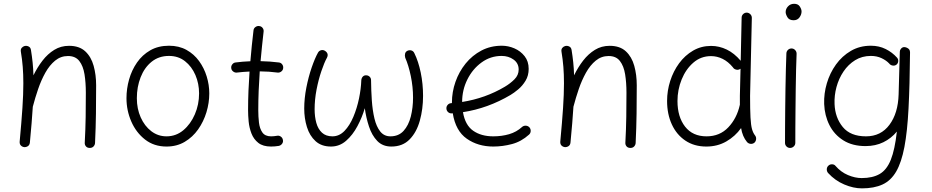

<svg xmlns="http://www.w3.org/2000/svg" viewBox="-20 -759 4951 1020"><path d="M84.5 -6.8Q94.2 -111.3 99.1 -185.1Q104 -258.8 104 -315.9Q104 -363.8 100.8 -403.8Q97.7 -443.8 90.8 -484.4Q88.9 -497.1 95.2 -504.6Q101.6 -512.2 110.8 -514.6Q121.6 -517.1 132.1 -512Q142.6 -506.8 144.5 -493.2Q149.9 -460 153.3 -427.2Q156.7 -394.5 157.7 -358.9Q178.7 -401.9 206.1 -437.3Q233.4 -472.7 268.3 -494.1Q303.2 -515.6 346.7 -515.6Q401.4 -515.6 432.9 -486.3Q464.4 -457 477.5 -409.2Q490.7 -361.3 490.7 -306.2Q490.7 -231 489.7 -156Q488.8 -81.1 484.9 0.5Q484.4 10.7 477.1 18.8Q469.7 26.9 457 26.9Q443.8 26.9 436.8 18.8Q429.7 10.7 430.2 0Q434.1 -73.7 435.1 -137.7Q436 -201.7 436 -266.6Q436 -319.8 429 -364Q421.9 -408.2 401.4 -434.8Q380.9 -461.4 341.3 -461.4Q302.7 -461.4 272.9 -437Q243.2 -412.6 220.9 -372.8Q198.7 -333 182.6 -285.9Q166.5 -238.8 154.8 -193.8L154.3 -192.4Q151.9 -151.9 147.9 -104.7Q144 -57.6 138.7 -1.5Q137.2 11.7 127.9 17.6Q118.7 23.4 108.4 22.5Q98.6 21.5 91.1 14.2Q83.5 6.8 84.5 -6.8Z M877.9 -516.1Q930.7 -516.1 970.7 -493.9Q1010.7 -471.7 1037.6 -434.6Q1064.5 -397.5 1078.1 -352.8Q1091.8 -308.1 1091.8 -262.7Q1091.8 -212.4 1076.7 -162.6Q1061.5 -112.8 1032.5 -71.5Q1003.4 -30.3 961.2 -5.4Q918.9 19.5 864.7 19.5Q798.3 19.5 750.7 -17.6Q703.1 -54.7 677.5 -113.5Q651.9 -172.4 651.9 -237.3Q651.9 -287.6 665.8 -336.9Q679.7 -386.2 707.8 -426.8Q735.8 -467.3 778.3 -491.7Q820.8 -516.1 877.9 -516.1ZM877.9 -461.9Q823.7 -461.9 785.4 -430.9Q747.1 -399.9 727.1 -348.6Q707 -297.4 707 -237.3Q707 -181.2 727.5 -135.3Q748 -89.4 783.7 -62Q819.3 -34.7 864.7 -34.7Q915 -34.7 953.9 -67.1Q992.7 -99.6 1015.1 -151.6Q1037.6 -203.6 1037.6 -262.7Q1037.6 -314.9 1018.1 -360.4Q998.5 -405.8 962.9 -433.8Q927.2 -461.9 877.9 -461.9Z M1484.4 -397Q1483.4 -386.2 1474.4 -379.2Q1465.3 -372.1 1454.1 -373.5Q1411.1 -379.4 1359.9 -379.9Q1356.4 -328.6 1354.2 -277.1Q1352.1 -225.6 1352.1 -173.3Q1352.1 -140.1 1355.7 -108.2Q1359.4 -76.2 1373.8 -55.4Q1388.2 -34.7 1419.9 -34.7Q1434.6 -34.7 1451.2 -37.6Q1462.4 -40 1471.7 -33.4Q1481 -26.9 1482.9 -15.6Q1485.4 -4.9 1478.8 4.4Q1472.2 13.7 1460.9 16.1Q1440.4 19.5 1419.9 19.5Q1377 19.5 1352.3 0Q1327.6 -19.5 1315.9 -49.8Q1304.2 -80.1 1301 -113Q1297.9 -146 1297.9 -173.3Q1297.9 -225.6 1300 -276.9Q1302.2 -328.1 1305.7 -378.9Q1271 -377.4 1238.8 -373.5Q1228 -372.1 1218.8 -379.2Q1209.5 -386.2 1208.5 -397Q1207 -408.2 1214.1 -417.2Q1221.2 -426.3 1231.9 -427.2Q1269 -432.1 1310.1 -433.6Q1313.5 -474.6 1317.6 -515.4Q1321.8 -556.2 1326.7 -597.2Q1327.6 -608.4 1336.9 -615.2Q1346.2 -622.1 1356.9 -620.6Q1368.2 -619.6 1375 -610.8Q1381.8 -602.1 1380.4 -590.8Q1376 -551.3 1371.8 -512.2Q1367.7 -473.1 1364.3 -434.1Q1389.2 -433.6 1413.3 -431.9Q1437.5 -430.2 1460.9 -427.2Q1472.2 -426.3 1479 -417.2Q1485.8 -408.2 1484.4 -397Z M1707.5 -488.3Q1728 -474.1 1716.8 -452.1Q1702.6 -426.3 1687.3 -381.1Q1671.9 -335.9 1661.6 -282.7Q1651.4 -229.5 1651.4 -178.7Q1651.4 -139.2 1660.4 -106.4Q1669.4 -73.7 1690.4 -54.2Q1711.4 -34.7 1746.1 -34.7Q1782.2 -34.7 1810.1 -63.5Q1837.9 -92.3 1857.2 -138.2Q1876.5 -184.1 1887.2 -235.6Q1897.9 -287.1 1899.4 -332.5Q1900.4 -344.7 1907.5 -352.1Q1914.6 -359.4 1924.8 -358.9Q1936 -358.9 1943.6 -351.6Q1951.2 -344.2 1951.2 -333Q1951.7 -278.8 1955.3 -225.8Q1959 -172.9 1969.2 -129.6Q1979.5 -86.4 2000 -60.5Q2020.5 -34.7 2054.2 -34.7Q2097.7 -34.7 2124 -63.7Q2150.4 -92.8 2162.4 -139.9Q2174.3 -187 2174.3 -240.2Q2174.3 -297.4 2162.4 -355Q2150.4 -412.6 2132.8 -452.1Q2129.4 -463.9 2132.1 -474.4Q2134.8 -484.9 2145.5 -489.7Q2156.2 -494.1 2166.3 -490.7Q2176.3 -487.3 2181.2 -476.6Q2202.6 -433.6 2215.1 -373.5Q2227.5 -313.5 2227.5 -249.5Q2227.5 -179.7 2210.4 -118.2Q2193.4 -56.6 2156.2 -18.6Q2119.1 19.5 2059.1 19.5Q2012.7 19.5 1984.1 -10.3Q1955.6 -40 1940.2 -86.9Q1924.8 -133.8 1918 -184.1Q1903.8 -135.7 1878.9 -88.9Q1854 -42 1818.8 -11.2Q1783.7 19.5 1738.3 19.5Q1688 19.5 1656.5 -9Q1625 -37.6 1610.6 -84Q1596.2 -130.4 1596.2 -182.6Q1596.2 -235.8 1607.4 -293.2Q1618.7 -350.6 1635.7 -400.1Q1652.8 -449.7 1669.4 -479.5Q1675.3 -489.7 1686.3 -492.4Q1697.3 -495.1 1707.5 -488.3Z M2790.5 -43.9Q2749.5 -6.8 2700 6.3Q2650.4 19.5 2600.6 19.5Q2519.5 19.5 2460 -22Q2400.4 -63.5 2385.3 -157.2Q2382.8 -156.7 2380.4 -156.7Q2369.1 -155.8 2360.8 -163.1Q2352.5 -170.4 2351.6 -181.6Q2350.6 -192.9 2357.9 -201.4Q2365.2 -210 2376.5 -210.9Q2378.9 -210.9 2380.9 -211.4Q2380.9 -212.9 2380.9 -214.8Q2380.9 -270.5 2399.7 -324.2Q2418.5 -377.9 2453.6 -421.4Q2488.8 -464.8 2537.6 -490.5Q2586.4 -516.1 2646 -516.1Q2680.2 -516.1 2712.9 -502Q2745.6 -487.8 2767.1 -460.4Q2788.6 -433.1 2788.6 -393.1Q2788.6 -357.4 2772 -330.1Q2755.4 -302.7 2732.7 -283.9Q2710 -265.1 2691.9 -254.4Q2572.3 -183.6 2439.5 -163.1Q2451.2 -94.2 2493.7 -64.5Q2536.1 -34.7 2600.6 -34.7Q2645.5 -34.7 2684.8 -46.1Q2724.1 -57.6 2753.4 -84.5Q2761.7 -91.8 2773.2 -91.3Q2784.7 -90.8 2792.5 -82.5Q2799.8 -74.2 2799.3 -62.7Q2798.8 -51.3 2790.5 -43.9ZM2645 -461.9Q2585.9 -461.9 2538.3 -427.2Q2490.7 -392.6 2462.9 -336.9Q2435.1 -281.2 2435.1 -217.3Q2558.6 -236.8 2662.1 -298.3Q2690.9 -315.4 2713.1 -337.6Q2735.4 -359.9 2735.4 -389.6Q2735.4 -422.9 2708.5 -442.4Q2681.6 -461.9 2645 -461.9Z M2956.5 -6.8Q2966.3 -111.3 2971.2 -185.1Q2976.1 -258.8 2976.1 -315.9Q2976.1 -363.8 2972.9 -403.8Q2969.7 -443.8 2962.9 -484.4Q2960.9 -497.1 2967.3 -504.6Q2973.6 -512.2 2982.9 -514.6Q2993.7 -517.1 3004.2 -512Q3014.6 -506.8 3016.6 -493.2Q3022 -460 3025.4 -427.2Q3028.8 -394.5 3029.8 -358.9Q3050.8 -401.9 3078.1 -437.3Q3105.5 -472.7 3140.4 -494.1Q3175.3 -515.6 3218.8 -515.6Q3273.4 -515.6 3304.9 -486.3Q3336.4 -457 3349.6 -409.2Q3362.8 -361.3 3362.8 -306.2Q3362.8 -231 3361.8 -156Q3360.8 -81.1 3356.9 0.5Q3356.4 10.7 3349.1 18.8Q3341.8 26.9 3329.1 26.9Q3315.9 26.9 3308.8 18.8Q3301.8 10.7 3302.2 0Q3306.2 -73.7 3307.1 -137.7Q3308.1 -201.7 3308.1 -266.6Q3308.1 -319.8 3301 -364Q3293.9 -408.2 3273.4 -434.8Q3252.9 -461.4 3213.4 -461.4Q3174.8 -461.4 3145 -437Q3115.2 -412.6 3093 -372.8Q3070.8 -333 3054.7 -285.9Q3038.6 -238.8 3026.9 -193.8L3026.4 -192.4Q3023.9 -151.9 3020 -104.7Q3016.1 -57.6 3010.7 -1.5Q3009.3 11.7 3000 17.6Q2990.7 23.4 2980.5 22.5Q2970.7 21.5 2963.1 14.2Q2955.6 6.8 2956.5 -6.8Z M3757.8 -515.1Q3800.8 -515.1 3841.1 -495.6Q3881.3 -476.1 3915 -436L3919.9 -665Q3919.9 -676.3 3928 -684.1Q3936 -691.9 3947.3 -691.9Q3958.5 -691.4 3966.3 -683.3Q3974.1 -675.3 3974.1 -664.1L3964.8 -249.5Q3964.8 -176.3 3967 -135Q3969.2 -93.8 3975.1 -73Q3981 -52.2 3991.2 -39.6Q3998 -30.8 3996.8 -19.3Q3995.6 -7.8 3987.3 -0.5Q3978.5 6.3 3967 5.1Q3955.6 3.9 3948.2 -4.9Q3924.3 -33.7 3917 -78.6Q3885.7 -34.7 3838.6 -7.6Q3791.5 19.5 3732.4 19.5Q3668 19.5 3621.1 -12Q3574.2 -43.5 3549.1 -98.1Q3523.9 -152.8 3523.9 -222.7Q3523.9 -276.9 3540.5 -328.9Q3557.1 -380.9 3587.9 -422.9Q3618.7 -464.8 3661.9 -490Q3705.1 -515.1 3757.8 -515.1ZM3579.1 -222.2Q3579.1 -138.2 3619.4 -86.4Q3659.7 -34.7 3733.4 -34.7Q3803.7 -34.7 3849.1 -82.5Q3894.5 -130.4 3910.2 -201.2L3910.6 -203.1Q3910.6 -213.4 3910.6 -225.3Q3910.6 -237.3 3910.6 -250L3914.1 -394Q3912.6 -393.1 3911.1 -392.1Q3901.9 -386.2 3890.4 -389.2Q3878.9 -392.1 3873.5 -401.4Q3848.6 -431.6 3818.8 -446.3Q3789.1 -460.9 3757.3 -460.9Q3703.6 -460.9 3663.6 -426.3Q3623.5 -391.6 3601.3 -336.9Q3579.1 -282.2 3579.1 -222.2Z M4153.8 -694.8Q4153.8 -711.9 4166.5 -725.3Q4179.2 -738.8 4198.7 -738.8Q4220.2 -738.8 4229.2 -724.1Q4238.3 -709.5 4238.3 -698.2Q4238.3 -681.6 4227.3 -666.5Q4216.3 -651.4 4196.3 -651.4Q4172.4 -651.4 4163.1 -667.5Q4153.8 -683.6 4153.8 -694.8ZM4186 -501.5Q4197.3 -501 4204.8 -492.4Q4212.4 -483.9 4211.9 -472.7Q4210.4 -438.5 4209.2 -390.1Q4208 -341.8 4207.3 -286.9Q4206.5 -231.9 4206.1 -177.7Q4205.6 -123.5 4205.3 -77.1Q4205.1 -30.8 4205.1 0Q4205.1 11.2 4196.8 19Q4188.5 26.9 4177.2 26.9Q4166 26.9 4158.2 19Q4150.4 11.2 4150.4 0Q4150.4 -30.8 4150.6 -77.4Q4150.9 -124 4151.4 -178.2Q4151.9 -232.4 4152.8 -287.6Q4153.8 -342.8 4155 -391.8Q4156.2 -440.9 4157.7 -475.6Q4158.2 -486.8 4166.5 -494.4Q4174.8 -502 4186 -501.5Z M4580.6 -34.7Q4659.7 -34.7 4705.3 -96.2Q4751 -157.7 4753.9 -257.3L4760.3 -484.9Q4760.7 -493.7 4766.1 -499.5Q4773.4 -509.3 4785.2 -508.8Q4788.1 -508.8 4791 -507.8Q4794.4 -507.3 4797.9 -505.4Q4814.5 -498 4814.5 -481.9V-481Q4814.5 -480 4814.5 -478V-476.1Q4813 -306.2 4806.6 -183.3Q4800.3 -60.5 4784.7 21.7Q4769 104 4741 152.3Q4712.9 200.7 4668.2 221.2Q4623.5 241.7 4559.1 241.7Q4513.7 241.7 4464.8 220.9Q4416 200.2 4379.4 160.2Q4372.1 151.9 4372.3 140.4Q4372.6 128.9 4380.4 121.6Q4388.7 113.3 4400.6 113.8Q4412.6 114.3 4418.9 122.6Q4447.3 155.3 4484.9 171.1Q4522.5 187 4557.6 187Q4615.7 187 4653.3 165.3Q4690.9 143.6 4712.4 89.8Q4733.9 36.1 4744.6 -60.1Q4714.8 -23.9 4672.9 -3.4Q4630.9 17.1 4578.1 17.1Q4508.8 17.1 4460.4 -13.2Q4412.1 -43.5 4386.5 -94.2Q4360.8 -145 4358.4 -206.5Q4356.4 -261.7 4372.6 -316.4Q4388.7 -371.1 4421.1 -416.3Q4453.6 -461.4 4500.5 -488.8Q4547.4 -516.1 4606.4 -516.1Q4649.9 -516.1 4685.1 -498.5Q4720.2 -481 4745.6 -452.6Q4752.9 -444.3 4751.7 -432.9Q4750.5 -421.4 4741.7 -415Q4732.9 -408.7 4721.4 -410.9Q4710 -413.1 4703.6 -421.9Q4688.5 -438 4663.3 -450Q4638.2 -461.9 4606.4 -461.9Q4559.6 -461.9 4522.9 -439.2Q4486.3 -416.5 4461.2 -379.2Q4436 -341.8 4423.8 -296.6Q4411.6 -251.5 4413.6 -206.1Q4416.5 -133.8 4457.3 -84.2Q4498 -34.7 4580.6 -34.7Z"/></svg>

Font: Mikhak Light
Style: Regular
Weight: 300
Designer: Amin Abedi
Version: Version 3.3